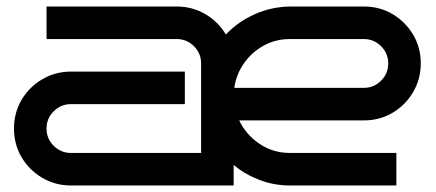

<svg xmlns="http://www.w3.org/2000/svg" viewBox="-20 -570 1339 590"><path d="M1273 -375Q1273 -327 1249.5 -287Q1226 -247 1186.5 -223.5Q1147 -200 1098 -200H715Q736 -156 777.5 -128Q819 -100 871 -100H1198V0H871Q822 0 777.5 -17Q733 -34 698 -63V0H198Q150 0 110 -23.5Q70 -47 46.5 -86.5Q23 -126 23 -175Q23 -224 46.5 -263.5Q70 -303 110 -326.5Q150 -350 198 -350H548V-250H198Q167 -250 145 -228Q123 -206 123 -175Q123 -144 145 -122Q167 -100 198 -100H598V-375Q598 -406 576 -428Q554 -450 523 -450H123V-550H523Q571 -550 611 -526.5Q651 -503 674 -464Q711 -503 762 -526Q813 -549 871 -550H1098Q1147 -550 1186.5 -526.5Q1226 -503 1249.5 -463.5Q1273 -424 1273 -375ZM1098 -300Q1129 -300 1151 -322Q1173 -344 1173 -375Q1173 -406 1151 -428Q1129 -450 1098 -450H871Q827 -450 790.5 -430Q754 -410 730 -376Q706 -342 700 -300Z"/></svg>

Font: Bruno Ace
Style: Regular
Weight: 400
Version: Version 1.100; ttfautohint (v1.8.4.7-5d5b);gftools[0.9.27]